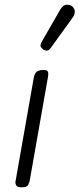

<svg xmlns="http://www.w3.org/2000/svg" viewBox="-20 -799 339 819"><path d="M71.5 0Q53 0 48.8 -8.5Q44.5 -17 46 -24L124 -467Q126 -479 130.8 -486.5Q135.5 -494 144 -497.2Q152.5 -500.5 166 -500.5Q180.5 -500.5 184 -493.8Q187.5 -487 184.5 -470L106.5 -27Q105.5 -21.5 100.5 -10.8Q95.5 0 71.5 0ZM166 -587Q158 -592 154 -599.5Q150 -607 159 -622.5L236 -756.5Q248.5 -778 263.8 -778.8Q279 -779.5 288 -772Q299.5 -761.5 299 -748.8Q298.5 -736 290 -724L197.5 -596Q188.5 -583.5 180.8 -583.2Q173 -583 166 -587Z"/></svg>

Font: Edu VIC WA NT Hand Pre
Style: Regular
Weight: 400
Designer: Tina and Corey Anderson, Eben Sorkin, Mirko Velimirovic
Foundry: Google for Education
Version: Version 1.000